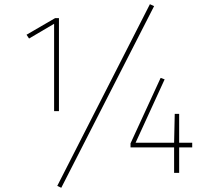

<svg xmlns="http://www.w3.org/2000/svg" viewBox="-20 -821 1003 912"><path d="M692 -801 252 62 271 71 712 -792ZM260 -293V-735H242L106 -656L118 -638L237 -708V-293ZM893 -143H831V-280H810L807 -143H624L762 -444L743 -451L600 -140V-121H807V0H831V-121H893Z"/></svg>

Font: Glow Sans SC Normal Thin
Style: Regular
Weight: 100
Designer: Ryoko NISHIZUKA (kana, bopomofo & ideographs); Paul D. Hunt (Latin, Greek & Cyrillic); Sandoll Communications, Soo-young
Version: Version 0.93